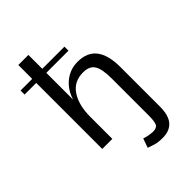

<svg xmlns="http://www.w3.org/2000/svg" viewBox="-274 -871 1213 1213"><g transform="rotate(-45 332.5 -264.5)"><path d="M124 -750H214V0H124ZM207 -254 206 -322Q218 -377 245.5 -416.5Q273 -456 313.5 -478Q354 -500 402 -500Q488 -500 529.5 -446Q571 -392 571 -284V0H481V-273Q481 -358 458.5 -393Q436 -428 380 -428Q298 -428 256 -364.5Q214 -301 214 -197ZM20 -626H412V-590H20ZM354 136Q373 143 394.5 146.5Q416 150 429 150Q462 150 471.5 130Q481 110 481 58V-240H571V68Q571 147 538.5 184Q506 221 444 221Q416 221 399 218Q382 215 367.5 210Q353 205 332 198Z"/></g></svg>

Font: Moderustic
Style: Regular
Weight: 400
Designer: Tural Alisoy
Foundry: TAFT Foundry
Version: Version 2.120